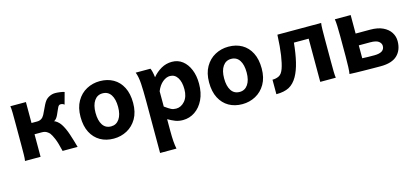

<svg xmlns="http://www.w3.org/2000/svg" viewBox="-61 -978 3662 1687"><g transform="rotate(-15 1770.0 -134.5)"><path d="M192.9 -205.1V-307.6H258.8Q302.7 -307.6 324.7 -349.1Q333.5 -366.2 343.8 -388.7Q354 -411.1 364.7 -432.4Q375.5 -453.6 385.7 -466.3Q399.9 -484.4 424.6 -496.1Q449.2 -507.8 476.1 -507.8Q493.7 -507.8 519 -504.4Q544.4 -501 559.1 -495.6L529.8 -388.2Q516.1 -400.4 496.1 -400.4Q487.3 -400.4 481.7 -395.8Q476.1 -391.1 472.2 -384.3Q465.8 -373 460 -358.2Q454.1 -343.3 441.9 -317.4Q425.8 -282.2 402.8 -271Q414.1 -269 431.6 -254.9Q449.2 -240.7 461.4 -222.2Q487.8 -182.1 507.8 -121.6Q527.8 -61 544.4 0H407.7Q390.1 -77.1 373.3 -116.9Q356.4 -156.7 342.8 -173.8Q335 -183.6 317.9 -194.3Q300.8 -205.1 273.4 -205.1ZM207.5 -498V0H65.9Q69.8 -20.5 70.3 -59.6Q70.8 -98.6 70.8 -148.9V-349.1Q70.8 -399.9 70.3 -438.7Q69.8 -477.5 65.9 -498Z M637.2 -247.6Q637.2 -331.5 670.7 -389.6Q704.1 -447.8 759.8 -477.8Q815.4 -507.8 881.3 -507.8Q950.7 -507.8 1003.4 -477.8Q1056.2 -447.8 1085.9 -389.6Q1115.7 -331.5 1115.7 -247.6Q1115.7 -163.6 1082.3 -105.7Q1048.8 -47.9 993.2 -17.8Q937.5 12.2 871.6 12.2Q802.7 12.2 750 -17.8Q697.3 -47.9 667.2 -105.7Q637.2 -163.6 637.2 -247.6ZM773.9 -247.6Q773.9 -177.7 800 -137.7Q826.2 -97.7 876.5 -97.7Q923.8 -97.7 951.4 -137.7Q979 -177.7 979 -247.6Q979 -317.9 952.9 -357.9Q926.8 -397.9 876.5 -397.9Q829.1 -397.9 801.5 -357.9Q773.9 -317.9 773.9 -247.6Z M1379.4 239.3H1230.5V-236.8Q1230.5 -328.1 1226.6 -392.3Q1222.7 -456.5 1206.1 -498H1340.3Q1345.7 -487.3 1351.1 -466.3Q1356.4 -445.3 1359.9 -415Q1393.6 -456.1 1438.7 -481.9Q1483.9 -507.8 1537.1 -507.8Q1591.8 -507.8 1632.6 -476.1Q1673.3 -444.3 1696 -388.7Q1718.8 -333 1718.8 -261.2Q1718.8 -177.7 1689.5 -116.5Q1660.2 -55.2 1610.6 -21.5Q1561 12.2 1501 12.2Q1462.4 12.2 1431.9 0.2Q1401.4 -11.7 1367.2 -31.7V73.2Q1367.2 131.8 1370.1 169.9Q1373 208 1379.4 239.3ZM1367.2 -285.6V-146.5Q1404.8 -119.1 1424.1 -109.9Q1443.4 -100.6 1468.8 -100.6Q1513.7 -100.6 1547.9 -139.6Q1582 -178.7 1582 -246.6Q1582 -313 1557.1 -352.3Q1532.2 -391.6 1487.8 -391.6Q1455.1 -391.6 1421.6 -364.5Q1388.2 -337.4 1367.2 -285.6Z M1806.6 -247.6Q1806.6 -331.5 1840.1 -389.6Q1873.5 -447.8 1929.2 -477.8Q1984.9 -507.8 2050.8 -507.8Q2120.1 -507.8 2172.9 -477.8Q2225.6 -447.8 2255.4 -389.6Q2285.2 -331.5 2285.2 -247.6Q2285.2 -163.6 2251.7 -105.7Q2218.3 -47.9 2162.6 -17.8Q2106.9 12.2 2041 12.2Q1972.2 12.2 1919.4 -17.8Q1866.7 -47.9 1836.7 -105.7Q1806.6 -163.6 1806.6 -247.6ZM1943.4 -247.6Q1943.4 -177.7 1969.5 -137.7Q1995.6 -97.7 2045.9 -97.7Q2093.3 -97.7 2120.8 -137.7Q2148.4 -177.7 2148.4 -247.6Q2148.4 -317.9 2122.3 -357.9Q2096.2 -397.9 2045.9 -397.9Q1998.5 -397.9 1970.9 -357.9Q1943.4 -317.9 1943.4 -247.6Z M2751.5 -393.1H2617.2Q2607.9 -296.9 2590.1 -222.4Q2572.3 -147.9 2543.9 -97.7Q2512.7 -43 2468.3 -19Q2423.8 4.9 2351.1 4.9V-127Q2384.8 -127 2411.1 -140.4Q2437.5 -153.8 2453.1 -198.7Q2468.3 -241.2 2479.2 -314Q2490.2 -386.7 2495.1 -498H2893.1Q2889.6 -477.5 2888.9 -439.7Q2888.2 -401.9 2888.2 -351.6V-146.5Q2888.2 -90.3 2888.9 -54.7Q2889.6 -19 2893.1 0H2751.5Z M3024.9 -156.2V-342.3Q3024.9 -392.6 3023.2 -435.1Q3021.5 -477.5 3017.6 -498H3161.6V-329.6H3293.5Q3363.3 -329.6 3409.2 -307.6Q3455.1 -285.6 3478 -249.8Q3501 -213.9 3501 -170.9Q3501 -89.4 3451.9 -42.2Q3402.8 4.9 3300.8 4.9Q3274.9 4.9 3235.4 4.6Q3195.8 4.4 3153.3 3.7Q3110.8 2.9 3074.2 2.2Q3037.6 1.5 3017.6 0Q3021.5 -20.5 3023.2 -63.2Q3024.9 -106 3024.9 -156.2ZM3161.6 -222.2V-105Q3186.5 -103.5 3214.8 -103Q3243.2 -102.5 3271.5 -102.5Q3364.3 -102.5 3364.3 -163.6Q3364.3 -186.5 3342.3 -204.3Q3320.3 -222.2 3264.2 -222.2Z"/></g></svg>

Font: Andika
Style: Bold
Weight: 700
Designer: Victor Gaultney, Annie Olsen, Julie Remington, Don Collingsworth, Eric Hays, Becca Hirsbrunner
Foundry: SIL International
Version: Version 6.101